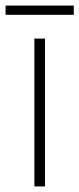

<svg xmlns="http://www.w3.org/2000/svg" viewBox="-41 -667 284 687"><path d="M223 -647H-21V-614H223ZM120 0V-529H82V0Z"/></svg>

Font: Noto Sans SemiCondensed ExtraLight
Style: Regular
Weight: 200
Width: 4
Designer: Monotype Design Team
Foundry: Monotype Imaging Inc.
Version: Version 2.013